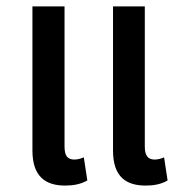

<svg xmlns="http://www.w3.org/2000/svg" viewBox="-20 -568 565 598"><path d="M183 10C208 10 231 6 252 -6L241 -78C232 -74 221 -71 212 -71C190 -71 181 -83 181 -112V-548H81V-99C81 -17 123 10 183 10ZM434 10C458 10 482 6 502 -6L491 -78C483 -74 471 -71 462 -71C441 -71 431 -83 431 -112V-548H332V-99C332 -17 373 10 434 10Z"/></svg>

Font: Noto Sans Thai Cond Med
Style: Regular
Weight: 500
Width: 3
Designer: Monotype Design Team
Foundry: Monotype Imaging Inc.
Version: Version 2.002